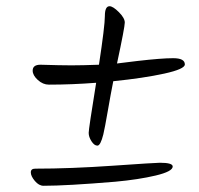

<svg xmlns="http://www.w3.org/2000/svg" viewBox="-20 -668 640 617"><path d="M574 -461Q574 -446 508 -431.5Q442 -417 344 -407Q336 -367 326.5 -312Q317 -257 312 -236Q303 -200 293 -200Q283 -200 274 -214Q265 -228 265 -241Q265 -254 289 -402Q211 -396 137 -396Q118 -396 101.5 -411Q85 -426 85 -441Q85 -460 110 -460Q175 -458 209.5 -458Q244 -458 298 -460Q317 -585 317 -616.5Q317 -648 332 -648Q343 -648 362 -629Q381 -610 381 -595.5Q381 -581 356 -464Q384 -467 421 -472Q499 -481 536.5 -481Q574 -481 574 -461ZM494 -145Q535 -145 535 -133Q535 -117 480.5 -104Q426 -91 350 -84Q194 -71 120 -71Q105 -71 92 -86.5Q79 -102 79 -114Q79 -126 93 -126Q207 -126 343 -135.5Q479 -145 494 -145Z"/></svg>

Font: Kalam Light
Style: Regular
Weight: 300
Version: Version 2.001;PS 1.0;hotconv 1.0.79;makeotf.lib2.5.61930; tt